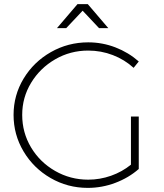

<svg xmlns="http://www.w3.org/2000/svg" viewBox="-20 -910 798 934"><path d="M617 -343H655V-88Q606 -45 541 -20.5Q476 4 407 4Q309 4 226 -44Q143 -92 94.5 -173.5Q46 -255 46 -351Q46 -447 95 -528Q144 -609 227.5 -656.5Q311 -704 409 -704Q478 -704 541.5 -679.5Q605 -655 655 -611L630 -580Q586 -620 529 -642Q472 -664 409 -664Q322 -664 248.5 -621.5Q175 -579 131.5 -507.5Q88 -436 88 -351Q88 -265 131 -193Q174 -121 248 -78.5Q322 -36 409 -36Q466 -36 520 -55Q574 -74 617 -109ZM507 -773H462L382 -858L302 -773H257L357 -890H407Z"/></svg>

Font: Montserrat arm2 ExtraLight
Style: Regular
Weight: 275
Designer: Julieta Ulanovsky
Foundry: Julieta Ulanovsky
Version: Version 6.000